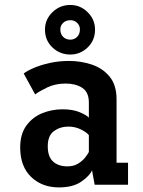

<svg xmlns="http://www.w3.org/2000/svg" viewBox="-20 -764 590 794"><path d="M224 11Q153.5 11 108.5 -32.5Q63.5 -76 63.5 -154Q63.5 -209.5 89 -244.5Q114.5 -279.5 154.5 -295.8Q194.5 -312 238.5 -312Q281 -312 309.5 -300Q338 -288 347.5 -277.5V-339.5Q347.5 -383 320 -400.8Q292.5 -418.5 251.5 -418.5Q208.5 -418.5 174.5 -402Q140.5 -385.5 125.5 -373.5L78 -460Q91 -470.5 119.2 -482.8Q147.5 -495 185.2 -503.5Q223 -512 265.5 -512Q314.5 -512 359.5 -497Q404.5 -482 433.2 -447.2Q462 -412.5 462 -353V-91H509.5V0H371.5L360.5 -60Q352 -38 317.2 -13.5Q282.5 11 224 11ZM259 -76Q284.5 -76 302.8 -87.2Q321 -98.5 332 -112.5Q343 -126.5 347.5 -135.5V-205Q339 -216.5 315 -228.5Q291 -240.5 263 -240.5Q229 -240.5 203.2 -222Q177.5 -203.5 177.5 -159Q177.5 -116 199.5 -96Q221.5 -76 259 -76ZM271 -538.5Q227.5 -538.5 196.8 -567.8Q166 -597 166 -641.5Q166 -683.5 196.8 -713.5Q227.5 -743.5 271 -743.5Q312 -743.5 342.5 -713.5Q373 -683.5 373 -641.5Q373 -597 342.5 -567.8Q312 -538.5 271 -538.5ZM271 -600Q287.5 -600 299 -611.5Q310.5 -623 310.5 -642.5Q310.5 -658.5 299 -669.5Q287.5 -680.5 271 -680.5Q253 -680.5 241.2 -669.5Q229.5 -658.5 229.5 -642.5Q229.5 -623 241.2 -611.5Q253 -600 271 -600Z"/></svg>

Font: Trispace SemiCondensed Medium
Style: Regular
Weight: 500
Width: 4
Designer: Tyler Finck
Foundry: Etcetera Type Company
Version: Version 1.210; ttfautohint (v1.8.3)